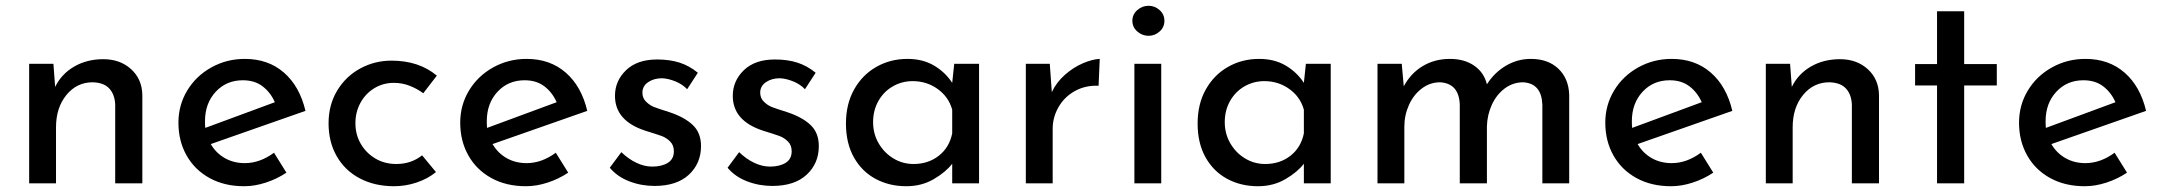

<svg xmlns="http://www.w3.org/2000/svg" viewBox="-20 -635 7488 665"><path d="M473 -306V0H379V-274Q377 -309 358 -329Q339 -349 301 -350Q246 -350 210 -306Q174 -262 174 -194V0H81V-414H165L171 -334Q193 -379 237 -404.5Q281 -430 338 -430Q396 -430 434 -395.5Q472 -361 473 -306Z M929 -106 972 -37Q939 -15 900.5 -2.5Q862 10 826 10Q757 10 705.5 -18.5Q654 -47 626 -97Q598 -147 598 -210Q598 -271 628.5 -321.5Q659 -372 712 -401.5Q765 -431 828 -431Q909 -431 963.5 -383.5Q1018 -336 1038 -251L710 -136Q728 -105 758.5 -87.5Q789 -70 828 -70Q880 -70 929 -106ZM690 -215Q690 -200 691 -192L932 -281Q917 -315 889.5 -336Q862 -357 821 -357Q764 -357 727 -317Q690 -277 690 -215Z M1345 10Q1278 10 1226.5 -17Q1175 -44 1146.5 -93.5Q1118 -143 1118 -208Q1118 -272 1148 -321.5Q1178 -371 1228 -398Q1278 -425 1336 -425Q1431 -425 1493 -373L1446 -312Q1426 -327 1400 -337.5Q1374 -348 1344 -348Q1307 -348 1276.5 -329.5Q1246 -311 1228.5 -279Q1211 -247 1211 -208Q1211 -169 1229.5 -137Q1248 -105 1280 -86Q1312 -67 1353 -67Q1404 -67 1442 -97L1490 -39Q1462 -16 1423.5 -3Q1385 10 1345 10Z M1905 -106 1948 -37Q1915 -15 1876.5 -2.5Q1838 10 1802 10Q1733 10 1681.5 -18.5Q1630 -47 1602 -97Q1574 -147 1574 -210Q1574 -271 1604.5 -321.5Q1635 -372 1688 -401.5Q1741 -431 1804 -431Q1885 -431 1939.5 -383.5Q1994 -336 2014 -251L1686 -136Q1704 -105 1734.5 -87.5Q1765 -70 1804 -70Q1856 -70 1905 -106ZM1666 -215Q1666 -200 1667 -192L1908 -281Q1893 -315 1865.5 -336Q1838 -357 1797 -357Q1740 -357 1703 -317Q1666 -277 1666 -215Z M2092 -54 2132 -108Q2157 -84 2184.5 -71Q2212 -58 2239 -58Q2272 -58 2293 -71Q2314 -84 2314 -111Q2314 -132 2301 -145Q2288 -158 2271.5 -164Q2255 -170 2216 -182Q2110 -216 2110 -303Q2110 -355 2148.5 -392Q2187 -429 2256 -429Q2300 -429 2334 -418Q2368 -407 2397 -383L2360 -326Q2344 -343 2319.5 -353Q2295 -363 2273 -364Q2245 -364 2225 -350.5Q2205 -337 2205 -314Q2205 -295 2218 -282.5Q2231 -270 2245 -264.5Q2259 -259 2300 -246Q2351 -229 2379.5 -202Q2408 -175 2408 -129Q2408 -69 2366 -30Q2324 9 2247 9Q2201 9 2159.5 -7Q2118 -23 2092 -54Z M2500 -54 2540 -108Q2565 -84 2592.5 -71Q2620 -58 2647 -58Q2680 -58 2701 -71Q2722 -84 2722 -111Q2722 -132 2709 -145Q2696 -158 2679.5 -164Q2663 -170 2624 -182Q2518 -216 2518 -303Q2518 -355 2556.5 -392Q2595 -429 2664 -429Q2708 -429 2742 -418Q2776 -407 2805 -383L2768 -326Q2752 -343 2727.5 -353Q2703 -363 2681 -364Q2653 -364 2633 -350.5Q2613 -337 2613 -314Q2613 -295 2626 -282.5Q2639 -270 2653 -264.5Q2667 -259 2708 -246Q2759 -229 2787.5 -202Q2816 -175 2816 -129Q2816 -69 2774 -30Q2732 9 2655 9Q2609 9 2567.5 -7Q2526 -23 2500 -54Z M3371 -414V0H3278V-68Q3256 -39 3214 -14.5Q3172 10 3119 10Q3060 10 3012.5 -15.5Q2965 -41 2937.5 -90Q2910 -139 2910 -207Q2910 -275 2938.5 -325.5Q2967 -376 3015.5 -403.5Q3064 -431 3123 -431Q3176 -431 3215 -408Q3254 -385 3278 -348L3285 -414ZM3278 -173V-255Q3266 -299 3228 -326.5Q3190 -354 3141 -354Q3104 -354 3072.5 -336Q3041 -318 3022.5 -285.5Q3004 -253 3004 -212Q3004 -172 3023 -139Q3042 -106 3074 -86.5Q3106 -67 3144 -67Q3195 -67 3231.5 -95.5Q3268 -124 3278 -173Z M3789 -431 3785 -338Q3740 -340 3703.5 -320Q3667 -300 3646.5 -264.5Q3626 -229 3626 -189V0H3533V-414H3616L3623 -316Q3639 -350 3668.5 -376Q3698 -402 3731 -416Q3764 -430 3789 -431Z M4002 -414V0H3909V-414ZM3958 -615Q3980 -615 3996.5 -600Q4013 -585 4013 -563Q4013 -541 3996.5 -526Q3980 -511 3958 -511Q3936 -511 3919 -526Q3902 -541 3902 -563Q3902 -585 3919 -600Q3936 -615 3958 -615Z M4589 -414V0H4496V-68Q4474 -39 4432 -14.5Q4390 10 4337 10Q4278 10 4230.5 -15.5Q4183 -41 4155.5 -90Q4128 -139 4128 -207Q4128 -275 4156.5 -325.5Q4185 -376 4233.5 -403.5Q4282 -431 4341 -431Q4394 -431 4433 -408Q4472 -385 4496 -348L4503 -414ZM4496 -173V-255Q4484 -299 4446 -326.5Q4408 -354 4359 -354Q4322 -354 4290.5 -336Q4259 -318 4240.5 -285.5Q4222 -253 4222 -212Q4222 -172 4241 -139Q4260 -106 4292 -86.5Q4324 -67 4362 -67Q4413 -67 4449.5 -95.5Q4486 -124 4496 -173Z M5415 -307V0H5322V-273Q5319 -346 5256 -350Q5220 -350 5191.5 -328.5Q5163 -307 5147 -272Q5131 -237 5130 -197V0H5036V-273Q5033 -346 4968 -350Q4933 -350 4904.5 -328.5Q4876 -307 4860 -271.5Q4844 -236 4844 -196V0H4751V-414H4835L4842 -336Q4866 -381 4907.5 -406Q4949 -431 5002 -431Q5052 -431 5086 -407.5Q5120 -384 5130 -343Q5156 -384 5196 -407.5Q5236 -431 5282 -431Q5342 -431 5377.5 -397Q5413 -363 5415 -307Z M5871 -106 5914 -37Q5881 -15 5842.5 -2.5Q5804 10 5768 10Q5699 10 5647.5 -18.5Q5596 -47 5568 -97Q5540 -147 5540 -210Q5540 -271 5570.5 -321.5Q5601 -372 5654 -401.5Q5707 -431 5770 -431Q5851 -431 5905.5 -383.5Q5960 -336 5980 -251L5652 -136Q5670 -105 5700.5 -87.5Q5731 -70 5770 -70Q5822 -70 5871 -106ZM5632 -215Q5632 -200 5633 -192L5874 -281Q5859 -315 5831.5 -336Q5804 -357 5763 -357Q5706 -357 5669 -317Q5632 -277 5632 -215Z M6488 -306V0H6394V-274Q6392 -309 6373 -329Q6354 -349 6316 -350Q6261 -350 6225 -306Q6189 -262 6189 -194V0H6096V-414H6180L6186 -334Q6208 -379 6252 -404.5Q6296 -430 6353 -430Q6411 -430 6449 -395.5Q6487 -361 6488 -306Z M6783 -596V-413H6896V-339H6783V0H6689V-339H6613V-413H6689V-596Z M7304 -106 7347 -37Q7314 -15 7275.5 -2.5Q7237 10 7201 10Q7132 10 7080.5 -18.5Q7029 -47 7001 -97Q6973 -147 6973 -210Q6973 -271 7003.5 -321.5Q7034 -372 7087 -401.5Q7140 -431 7203 -431Q7284 -431 7338.5 -383.5Q7393 -336 7413 -251L7085 -136Q7103 -105 7133.5 -87.5Q7164 -70 7203 -70Q7255 -70 7304 -106ZM7065 -215Q7065 -200 7066 -192L7307 -281Q7292 -315 7264.5 -336Q7237 -357 7196 -357Q7139 -357 7102 -317Q7065 -277 7065 -215Z"/></svg>

Font: Josefin Sans
Style: Regular
Weight: 400
Designer: Santiago Orozco
Foundry: Typemade
Version: Version 2.000